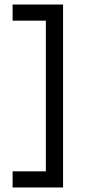

<svg xmlns="http://www.w3.org/2000/svg" viewBox="-20 -734 378 850"><path d="M183 96V-714H259.2V96ZM35.8 96V24.5H221.8V96ZM35.8 -642.5V-714H221.8V-642.5Z"/></svg>

Font: Marine Company Thin
Style: Regular
Weight: 100
Designer: Rodrigo Fuenzalida
Foundry: fragTYPE
Version: Version 1.000